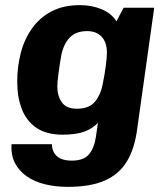

<svg xmlns="http://www.w3.org/2000/svg" viewBox="-20 -541 640 747"><path d="M244 186Q196 186 155 176Q114 166 84 145Q54 124 38 93Q22 62 25 20H182Q182 39 190.5 53.5Q199 68 216 76Q233 84 259 84Q306 84 326.5 59Q347 34 353 -8L361 -63Q338 -39 305.5 -28Q273 -17 224 -17Q161 -17 122 -43.5Q83 -70 65 -116.5Q47 -163 47 -223Q47 -282 61 -335.5Q75 -389 105 -431Q135 -473 181 -497Q227 -521 292 -521Q337 -521 375.5 -505Q414 -489 433 -458L461 -511H580L513 -34Q503 39 473 88Q443 137 387.5 161.5Q332 186 244 186ZM279 -118Q327 -118 349.5 -145.5Q372 -173 379 -211Q387 -249 391.5 -284Q396 -319 396 -336Q396 -376 375.5 -398Q355 -420 319 -420Q277 -420 253 -396.5Q229 -373 219 -329Q212 -290 207.5 -255Q203 -220 203 -205Q203 -168 220.5 -143Q238 -118 279 -118Z"/></svg>

Font: Chivo Mono
Style: Bold Italic
Weight: 700
Italic angle: -8.05°
Monospace: yes
Version: Version 1.008